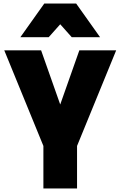

<svg xmlns="http://www.w3.org/2000/svg" viewBox="-20 -1064 680 1084"><path d="M481 -854ZM545 -854H385L320 -927L255 -854H95L230 -1044H410ZM415 0H225V-240L4 -780H212L320 -474L428 -780H636L415 -240Z"/></svg>

Font: Tanohe Sans Black
Style: Regular
Weight: 900
Designer: Village Type and Design LLC & Cristiano Sobral
Foundry: Cooper Hewitt Smithsonian Design Museum
Version: Version 1.00;March 11, 2020;FontCreator 12.0.0.2522 64-bit; 